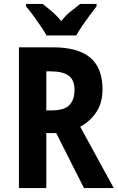

<svg xmlns="http://www.w3.org/2000/svg" viewBox="-20 -954 600 974"><path d="M246 -714Q376 -714 438 -661.5Q500 -609 500 -501Q500 -432 468.5 -385Q437 -338 387 -311L557 0H406L265 -279H215V0H76V-714ZM237 -592H215V-394H242Q306 -394 332 -421Q358 -448 358 -497Q358 -549 328 -570.5Q298 -592 237 -592ZM216 -774Q205 -794 186.5 -821.5Q168 -849 148 -876Q128 -903 112 -922V-934H196Q216 -919 242 -897Q268 -875 291 -847Q313 -876 339 -896.5Q365 -917 387 -934H470V-922Q455 -903 435 -876Q415 -849 396.5 -822Q378 -795 367 -774Z"/></svg>

Font: Noto Sans Malayalam Condensed
Style: Bold
Weight: 700
Width: 3
Designer: Jelle Bosma - Monotype Design Team
Foundry: Monotype Imaging Inc.
Version: Version 2.104; ttfautohint (v1.8.4.7-5d5b)